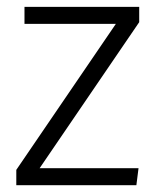

<svg xmlns="http://www.w3.org/2000/svg" viewBox="-20 -543 462 563"><path d="M27.8 0V-44.9L319.8 -473.1H51.8V-522.9H388.2V-478L96.2 -49.8H386.2L379.9 0Z"/></svg>

Font: FiraSans-Light
Style: Regular
Weight: 300
Designer: Carrois Corporate & Edenspiekermann AG
Foundry: Carrois Corporate GbR & Edenspiekermann AG
Version: Version 3.106;PS 003.106;hotconv 1.0.70;makeotf.lib2.5.58329